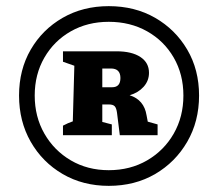

<svg xmlns="http://www.w3.org/2000/svg" viewBox="-20 -787 668 625"><path d="M334 -182Q250 -182 184 -220.5Q118 -259 80 -325.5Q42 -392 42 -476Q42 -560 80 -625.5Q118 -691 184 -729Q250 -767 334 -767Q419 -767 485 -729Q551 -691 589.5 -625.5Q628 -560 628 -476Q628 -392 589.5 -325.5Q551 -259 485 -220.5Q419 -182 334 -182ZM334 -233Q404 -233 459 -265Q514 -297 545.5 -352Q577 -407 577 -476Q577 -545 545.5 -599.5Q514 -654 459 -685Q404 -716 334 -716Q265 -716 210.5 -685Q156 -654 124.5 -599.5Q93 -545 93 -476Q93 -407 124.5 -352Q156 -297 210.5 -265Q265 -233 334 -233ZM185 -347V-378Q202 -387 217 -392L222 -573L185 -586V-620H359Q409 -620 437 -601.5Q465 -583 465 -550Q465 -524 447.5 -504.5Q430 -485 402 -477Q449 -462 457 -412L461 -391L493 -382V-347H370L361 -419Q359 -435 353.5 -441Q348 -447 334 -447H313V-390L344 -382V-347ZM341 -564H313V-503H345Q372 -503 372 -533Q372 -564 341 -564Z"/></svg>

Font: Piazzolla SC Black
Style: Italic
Weight: 900
Italic angle: -11.3°
Designer: Juan Pablo del Peral
Foundry: Huerta Tipografica
Version: Version 1.330